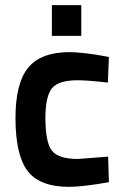

<svg xmlns="http://www.w3.org/2000/svg" viewBox="-20 -713 476 744"><path d="M250 -511Q274 -511 312 -506.5Q350 -502 376 -497L402 -492L398 -393Q319 -402 281 -402Q206 -402 181 -370.5Q156 -339 156 -256Q156 -163 180.5 -130Q205 -97 282 -97L399 -106L402 -7Q300 11 247 11Q134 11 87 -50.5Q40 -112 40 -256Q40 -391 89.5 -451Q139 -511 250 -511ZM181 -574V-693H295V-574Z"/></svg>

Font: TitilliumText22L Rg
Style: Bold
Weight: 700
Designer: Campivisivi
Foundry: Campivisivi
Version: 1.000